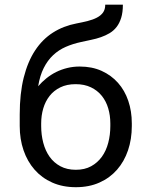

<svg xmlns="http://www.w3.org/2000/svg" viewBox="-20 -778 640 808"><path d="M315.4 -498Q367.2 -498 407.7 -479.7Q448.2 -461.4 476.6 -429.4Q504.9 -397.5 519.8 -353.8Q534.7 -310.1 534.7 -258.8V-247.6Q534.7 -192.4 518.8 -145.5Q502.9 -98.6 472.7 -64Q442.4 -29.3 398.7 -9.8Q355 9.8 299.3 9.8Q243.7 9.8 199.7 -9.8Q155.8 -29.3 125.5 -64Q95.2 -98.6 79.1 -145.5Q63 -192.4 63 -247.6V-258.8V-262.2V-295.9Q63 -384.3 79.8 -451.4Q96.7 -518.6 127.7 -565.7Q158.7 -612.8 202.9 -640.9Q247.1 -668.9 301.3 -679.2Q327.1 -684.1 349.4 -689.7Q371.6 -695.3 387.9 -703.9Q404.3 -712.4 413.6 -725.3Q422.9 -738.3 422.9 -758.3H497.1Q497.1 -726.1 490 -703.1Q482.9 -680.2 470.5 -664.3Q458 -648.4 441.2 -638.4Q424.3 -628.4 404.8 -621.6Q385.3 -614.7 363.8 -610.4Q342.3 -606 320.8 -601.1Q286.6 -593.8 256.8 -580.8Q227.1 -567.9 203.6 -545.9Q180.2 -523.9 164.1 -491.9Q147.9 -460 140.6 -415Q156.2 -433.1 175.3 -448.5Q194.3 -463.9 216.3 -474.9Q238.3 -485.8 263.2 -491.9Q288.1 -498 315.4 -498ZM298.3 -423.8Q261.2 -423.8 233.9 -410.4Q206.5 -397 188.7 -374.3Q170.9 -351.6 162.1 -321.8Q153.3 -292 153.3 -258.8V-247.6Q153.3 -210.4 162.1 -177Q170.9 -143.6 188.7 -118.4Q206.5 -93.3 234.1 -78.4Q261.7 -63.5 299.3 -63.5Q336.4 -63.5 363.5 -78.4Q390.6 -93.3 408.7 -118.4Q426.8 -143.6 435.5 -177Q444.3 -210.4 444.3 -247.6V-258.8Q444.3 -292 435.5 -321.8Q426.8 -351.6 408.7 -374.3Q390.6 -397 363 -410.4Q335.4 -423.8 298.3 -423.8Z"/></svg>

Font: Roboto Mono
Style: Regular
Weight: 400
Designer: Google
Version: Version 2.000985; 2015; ttfautohint (v1.3)